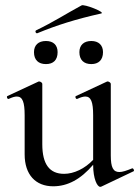

<svg xmlns="http://www.w3.org/2000/svg" viewBox="-20 -709 537 740"><path d="M124 -581C199 -612 272 -635 370 -657C389 -661 303 -695 294 -688C238 -658 186 -624 119 -592C114 -589 118 -579 124 -581ZM157 -462C186 -462 202 -478 202 -508C202 -535 186 -551 157 -551C128 -551 111 -535 111 -508C111 -478 128 -462 157 -462ZM332 -551C303 -551 286 -535 286 -508C286 -478 303 -462 332 -462C360 -462 377 -478 377 -508C377 -535 360 -551 332 -551ZM489 -60C467 -51 452 -46 440 -46C416 -46 407 -64 407 -110V-386C407 -390 400 -395 395 -395C394 -395 393 -395 391 -394L273 -339C268 -338 272 -325 278 -328C291 -334 301 -337 309 -337C331 -337 339 -315 339 -265V-93C307 -59 265 -39 227 -39C171 -39 143 -76 143 -153V-386C143 -390 136 -395 131 -395C130 -395 129 -395 127 -394L9 -339C4 -338 8 -325 14 -328C27 -334 37 -337 45 -337C67 -337 75 -315 75 -265V-114C75 -36 117 9 185 9C241 9 291 -18 339 -74C339 -19 355 11 366 11C368 11 369 11 371 10L495 -49C499 -51 494 -62 489 -60Z"/></svg>

Font: Cormorant Infant Book
Style: Regular
Weight: 500
Designer: Christian Thalmann (Catharsis Fonts)
Version: Version 1.000;PS 002.000;hotconv 1.0.88;makeotf.lib2.5.64775